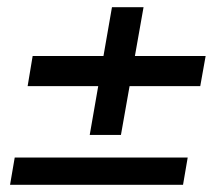

<svg xmlns="http://www.w3.org/2000/svg" viewBox="-20 -604 599 535"><path d="M8 -89 21 -165H503L490 -89ZM230 -228 292 -584H380L317 -228ZM57 -364 71 -448H553L538 -364Z"/></svg>

Font: DM Sans 9pt Medium
Style: Italic
Weight: 500
Italic angle: -10°
Version: Version 4.004;gftools[0.9.30]